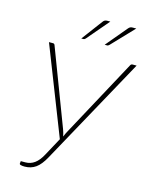

<svg xmlns="http://www.w3.org/2000/svg" viewBox="-132 -987 841 1075"><g transform="rotate(15 288.5 -449.0)"><path d="M577 -703 234 -79.5Q209 -33.5 181.5 -14Q154 5.5 117.5 5.5Q103 5.5 94.8 3Q86.5 0.5 87.5 -5L89 -18.5H115Q145 -18.5 168.8 -35.8Q192.5 -53 212 -89.5L268.5 -193.5L69 -703H93Q100 -703 103 -695.5L271 -253.5Q278.5 -233.5 282.5 -213Q286.5 -223 291.5 -233.2Q296.5 -243.5 302.5 -254L541.5 -695.5Q545.5 -703 554 -703ZM371 -903 262.5 -775.5Q257 -769.5 250.5 -769.5H238.5L328.5 -890Q333.5 -897 339.2 -900Q345 -903 353.5 -903ZM521.5 -903 400 -775.5Q396.5 -772.5 394 -771Q391.5 -769.5 387.5 -769.5H374L475 -890Q481 -897.5 486.5 -900.2Q492 -903 501 -903Z"/></g></svg>

Font: Lato ExtraLight
Style: Italic
Weight: 275
Italic angle: -7°
Designer: Lukasz Dziedzic with Adam Twardoch and Botio Nikoltchev
Foundry: tyPoland Lukasz Dziedzic
Version: Version 2.015; 2015-08-06; http://www.latofonts.com/